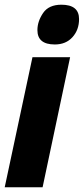

<svg xmlns="http://www.w3.org/2000/svg" viewBox="-32 -796 356 816"><path d="M201 -607Q248 -607 276 -638Q304 -669 304 -715Q304 -776 229 -776Q175 -776 151 -740.5Q127 -705 127 -668Q127 -607 201 -607ZM-12 0H149L266 -553H106Z"/></svg>

Font: Noto Sans Display Condensed Black
Style: Italic
Weight: 900
Width: 3
Italic angle: -192°
Designer: Monotype Design Team
Foundry: Monotype Imaging Inc.
Version: Version 1.900